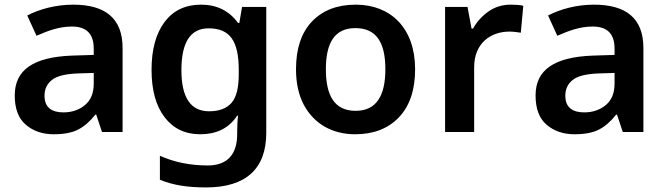

<svg xmlns="http://www.w3.org/2000/svg" viewBox="-20 -572 2885 832"><path d="M296.9 -551.8C222.7 -551.8 151.4 -532.7 98.1 -504.9L138.2 -417C187 -438.5 236.3 -457 291 -457C351.1 -457 386.2 -429.2 386.2 -360.8V-334L292 -331.1C125.5 -324.7 43.9 -270 43.9 -158.2C43.9 -100.6 60.1 -58.1 92.3 -31.2C124 -3.9 164.6 9.8 212.9 9.8C257.3 9.8 293 2.9 318.8 -10.7C344.7 -23.9 369.6 -45.4 393.1 -75.2H397L421.9 0H511.2V-363.8C511.2 -492.2 437 -551.8 296.9 -551.8ZM386.2 -255.9V-210C386.2 -168.5 373.5 -137.7 348.1 -116.7C322.8 -95.7 291.5 -85 254.9 -85C205.6 -85 172.9 -105 172.9 -157.2C172.9 -186 183.6 -208.5 205.1 -225.6C226.1 -242.7 264.6 -252 319.8 -253.9Z M851.1 -551.8C783.7 -551.8 731 -526.9 693.4 -477.1C655.8 -426.8 636.7 -357.9 636.7 -270C636.7 -182.1 655.3 -113.8 692.9 -64.5C730.5 -15.1 781.7 9.8 847.7 9.8C916 9.8 970.7 -14.6 1007.8 -70.8H1011.7C1009.3 -55.2 1007.8 -23.9 1007.8 -3.9V9.8C1007.8 98.1 963.4 145 880.9 145C804.2 145 734.9 130.9 672.9 103V207C731.4 231 795.4 240.2 873 240.2C1046.4 240.2 1133.8 158.7 1133.8 3.9V-542H1028.8L1017.1 -472.2H1011.7C973.1 -525.4 919.9 -551.8 851.1 -551.8ZM883.8 -449.2C974.1 -449.2 1014.6 -397.5 1014.6 -269V-250C1014.6 -191.9 1004.4 -150.9 983.4 -126.5C962.4 -102.1 929.7 -89.8 885.7 -89.8C806.2 -89.8 766.1 -149.4 766.1 -268.1C766.1 -388.7 805.2 -449.2 883.8 -449.2Z M1778.8 -272C1778.8 -451.7 1671.4 -551.8 1522 -551.8C1441.9 -551.8 1378.9 -527.8 1332.5 -479.5C1286.1 -431.2 1262.7 -362.3 1262.7 -272C1262.7 -211.9 1273.9 -161.1 1295.9 -119.1C1340.3 -35.2 1419.9 9.8 1519 9.8C1598.6 9.8 1662.1 -14.6 1709 -64C1755.4 -112.8 1778.8 -182.1 1778.8 -272ZM1392.1 -272C1392.1 -386.7 1430.2 -450.2 1520 -450.2C1611.8 -450.2 1649.9 -386.7 1649.9 -272C1649.9 -157.2 1611.3 -91.8 1521 -91.8C1429.7 -91.8 1392.1 -157.2 1392.1 -272Z M2192.9 -551.8C2156.2 -551.8 2123.5 -541.5 2095.7 -521.5C2067.9 -501.5 2045.9 -477.1 2029.8 -448.2H2023.4L2005.9 -542H1908.7V0H2034.7V-280.8C2034.7 -385.7 2107.4 -435.1 2187.5 -435.1C2202.6 -435.1 2223.1 -432.6 2236.8 -430.2L2247.6 -546.9C2233.4 -550.8 2210 -551.8 2192.9 -551.8Z M2553.7 -551.8C2479.5 -551.8 2408.2 -532.7 2355 -504.9L2395 -417C2443.8 -438.5 2493.2 -457 2547.9 -457C2607.9 -457 2643.1 -429.2 2643.1 -360.8V-334L2548.8 -331.1C2382.3 -324.7 2300.8 -270 2300.8 -158.2C2300.8 -100.6 2316.9 -58.1 2349.1 -31.2C2380.9 -3.9 2421.4 9.8 2469.7 9.8C2514.2 9.8 2549.8 2.9 2575.7 -10.7C2601.6 -23.9 2626.5 -45.4 2649.9 -75.2H2653.8L2678.7 0H2768.1V-363.8C2768.1 -492.2 2693.8 -551.8 2553.7 -551.8ZM2643.1 -255.9V-210C2643.1 -168.5 2630.4 -137.7 2605 -116.7C2579.6 -95.7 2548.3 -85 2511.7 -85C2462.4 -85 2429.7 -105 2429.7 -157.2C2429.7 -186 2440.4 -208.5 2461.9 -225.6C2482.9 -242.7 2521.5 -252 2576.7 -253.9Z"/></svg>

Font: Noto Reveo Sans
Style: Regular
Weight: 600
Designer: Monotype Design Team
Foundry: Monotype Imaging Inc.
Version: Version 2.007